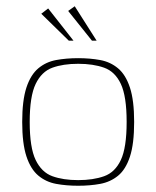

<svg xmlns="http://www.w3.org/2000/svg" viewBox="-20 -589 500 614"><path d="M230 5Q192 5 159.5 -1Q127 -7 102.5 -27.5Q78 -48 64.5 -89Q51 -130 51 -199Q51 -268 64.5 -309Q78 -350 102.5 -370.5Q127 -391 159.5 -397Q192 -403 230 -403Q268 -403 300.5 -397Q333 -391 357.5 -370.5Q382 -350 395.5 -309Q409 -268 409 -199Q409 -129 395.5 -88Q382 -47 357.5 -27Q333 -7 300.5 -1Q268 5 230 5ZM230 -13Q278 -13 313 -25.5Q348 -38 366.5 -77.5Q385 -117 385 -199Q385 -281 366.5 -320.5Q348 -360 313 -372.5Q278 -385 230 -385Q182 -385 147.5 -372.5Q113 -360 94 -320.5Q75 -281 75 -199Q75 -117 94 -77.5Q113 -38 147.5 -25.5Q182 -13 230 -13ZM200 -459 112 -545 134 -562 215 -459ZM274 -459 198 -554 219 -569 289 -459Z"/></svg>

Font: Genos Thin Thin
Style: Regular
Weight: 250
Version: Version 1.010